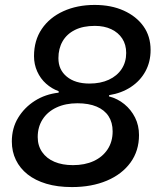

<svg xmlns="http://www.w3.org/2000/svg" viewBox="-20 -749 642 779"><path d="M272 10Q213 10 168 -3.5Q123 -17 92 -41.5Q61 -66 44.5 -100Q28 -134 28 -175Q28 -229 53.5 -271Q79 -313 121.5 -340Q164 -367 218 -373V-379Q190 -389 167 -409.5Q144 -430 131 -459Q118 -488 118 -521Q118 -585 149.5 -631.5Q181 -678 237 -703.5Q293 -729 364 -729Q431 -729 482 -706Q533 -683 562 -642.5Q591 -602 591 -546Q591 -498 570 -459.5Q549 -421 511 -396Q473 -371 423 -363L422 -358Q457 -349 484.5 -326.5Q512 -304 528 -272Q544 -240 544 -201Q544 -137 509.5 -89.5Q475 -42 413.5 -16Q352 10 272 10ZM276 -79Q324 -79 360 -95.5Q396 -112 416.5 -143Q437 -174 437 -216Q437 -252 420.5 -277.5Q404 -303 372 -316.5Q340 -330 294 -330Q246 -330 209.5 -313Q173 -296 153 -265Q133 -234 133 -193Q133 -158 151 -132Q169 -106 201 -92.5Q233 -79 276 -79ZM343 -410Q388 -410 421.5 -425.5Q455 -441 473.5 -469Q492 -497 492 -534Q492 -568 476 -592.5Q460 -617 431.5 -630.5Q403 -644 365 -644Q317 -644 284 -627.5Q251 -611 234 -581.5Q217 -552 217 -513Q217 -489 225.5 -470.5Q234 -452 251 -438Q268 -424 291 -417Q314 -410 343 -410Z"/></svg>

Font: Mona Sans ExtraLight Medium
Style: Italic
Weight: 500
Italic angle: -11.6951°
Version: Version 2.000